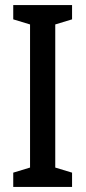

<svg xmlns="http://www.w3.org/2000/svg" viewBox="-20 -734 336 754"><path d="M263 0V-56L197 -76V-638L263 -658V-714H32V-658L98 -638V-76L32 -56V0Z"/></svg>

Font: Noto Sans Khmer ExtraCondensed Medium
Style: Regular
Weight: 500
Width: 2
Designer: Danh Hong and the Monotype Design Team
Foundry: Monotype Imaging Inc.
Version: Version 2.004